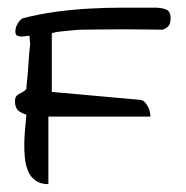

<svg xmlns="http://www.w3.org/2000/svg" viewBox="-20 -466 478 494"><path d="M47.9 -170.9Q32.2 -175.8 25.4 -183.1Q18.6 -190.4 18.6 -205.1Q18.6 -213.9 21.5 -217.8Q24.4 -221.7 28.8 -224.1Q33.2 -226.6 38.1 -229Q43 -231.4 47.9 -237.3Q47.9 -244.1 49.8 -260.7Q51.8 -277.3 52.7 -294.9Q53.7 -312.5 55.2 -329.1Q56.6 -345.7 57.6 -351.6Q57.6 -352.5 57.1 -356Q56.6 -359.4 56.6 -363.3Q56.6 -367.2 56.2 -370.1Q55.7 -373 55.7 -374Q52.7 -374 46.4 -373Q40 -372.1 34.2 -372.1Q28.3 -372.1 23.9 -374.5Q19.5 -377 19.5 -384.8Q19.5 -394.5 24.9 -404.3Q30.3 -414.1 38.1 -418.9Q80.1 -429.7 122.6 -435.5Q165 -441.4 208.5 -443.8Q252 -446.3 294.4 -446.3Q336.9 -446.3 378.9 -446.3Q394.5 -446.3 406.7 -441.9Q418.9 -437.5 418.9 -418.9Q418.9 -408.2 415.5 -401.9Q412.1 -395.5 399.4 -389.6Q387.7 -389.6 358.4 -390.1Q329.1 -390.6 295.4 -390.6Q261.7 -390.6 231.9 -390.1Q202.1 -389.6 190.4 -389.6Q181.6 -389.6 168.5 -388.2Q155.3 -386.7 143.1 -385.7Q130.9 -384.8 122.1 -382.8Q113.3 -380.9 113.3 -379.9V-229.5L341.8 -209Q348.6 -208 353 -202.6Q357.4 -197.3 360.8 -191.4Q364.3 -185.5 365.7 -177.7Q367.2 -169.9 367.2 -166H104.5V7.8Q84 7.8 71.3 -1.5Q58.6 -10.7 52.2 -25.9Q45.9 -41 43.9 -60.5Q42 -80.1 42.5 -99.6Q43 -119.1 44.9 -138.2Q46.9 -157.2 47.9 -170.9Z"/></svg>

Font: Swanky and Moo Moo
Style: Regular
Weight: 400
Designer: Kimberly Geswein
Foundry: Kimberly Geswein
Version: Version 1.002 2001